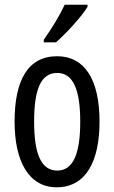

<svg xmlns="http://www.w3.org/2000/svg" viewBox="-20 -786 485 816"><path d="M352 -757V-766H255C234 -721 204 -671 166 -617V-606H218C259 -642 327 -715 352 -757ZM403 -269C403 -452 337 -547 223 -547C99 -547 42 -446 42 -269C42 -101 102 10 221 10C346 10 403 -102 403 -269ZM125 -269C125 -407 154 -476 223 -476C290 -476 321 -407 321 -269C321 -130 290 -61 223 -61C155 -61 125 -132 125 -269Z"/></svg>

Font: Noto Sans Sinhala ExtraCondensed
Style: Regular
Weight: 400
Width: 2
Designer: Jelle Bosma - Monotype Design Team
Foundry: Monotype Imaging Inc.
Version: Version 2.006